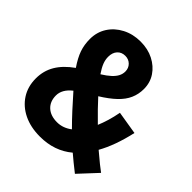

<svg xmlns="http://www.w3.org/2000/svg" viewBox="-198 -846 1001 1001"><g transform="rotate(45 302.5 -346.0)"><path d="M246 11Q177 11 125.5 -14Q74 -39 45 -84Q16 -129 16 -189Q16 -245 43 -290.5Q70 -336 125 -375Q95 -419 82.5 -455Q70 -491 70 -533Q70 -584 95.5 -624Q121 -664 166 -687.5Q211 -711 267 -711Q321 -711 363 -689.5Q405 -668 429.5 -631.5Q454 -595 454 -548Q454 -510 439.5 -477Q425 -444 393.5 -414Q362 -384 312 -353Q332 -331 358.5 -303.5Q385 -276 416 -246Q427 -272 436.5 -303.5Q446 -335 453 -372L581 -351Q568 -293 550.5 -244.5Q533 -196 511 -157Q547 -126 568 -109.5Q589 -93 605 -81L512 19Q487 -1 465.5 -18Q444 -35 426 -51Q389 -20 344 -4.5Q299 11 246 11ZM203 -535Q203 -513 211.5 -491.5Q220 -470 239 -442Q268 -460 286 -476.5Q304 -493 312.5 -509.5Q321 -526 321 -544Q321 -569 304.5 -585.5Q288 -602 263 -602Q236 -602 219.5 -584Q203 -566 203 -535ZM153 -200Q153 -156 180.5 -130.5Q208 -105 256 -105Q278 -105 298.5 -112.5Q319 -120 337 -134Q304 -167 269.5 -204.5Q235 -242 200 -282Q176 -263 164.5 -242.5Q153 -222 153 -200Z"/></g></svg>

Font: Red Hat Mono VF Light
Style: Regular
Weight: 300
Monospace: yes
Designer: Pentagram, MCKL
Foundry: Pentagram, MCKL
Version: Version 1.023